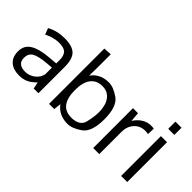

<svg xmlns="http://www.w3.org/2000/svg" viewBox="-42 -1282 1826 1826"><g transform="rotate(45 871.5 -369.0)"><path d="M465.3 -354.5V0H401.9Q394.5 -31.2 387.7 -67.4Q343.3 -22.9 304.2 -5.9Q265.1 11.2 212.4 11.2Q137.2 11.2 91.6 -28.1Q45.9 -67.4 45.9 -145.5Q45.9 -223.6 108.2 -262.9Q170.4 -302.2 287.6 -312Q303.7 -313.5 336.2 -316.2Q368.7 -318.8 384.8 -320.3V-367.7Q384.8 -424.3 358.4 -451.7Q332 -479 264.2 -479Q196.3 -479 115.7 -439.9L92.3 -502.9Q170.9 -546.9 273.9 -546.9Q377 -546.9 421.1 -503.2Q465.3 -459.5 465.3 -354.5ZM129.4 -141.6Q129.4 -54.7 231.4 -54.7Q282.7 -54.7 326.9 -86.7Q371.1 -118.7 383.8 -172.9V-263.2Q381.3 -263.2 354.2 -260.7Q327.1 -258.3 318.8 -257.8Q212.9 -248.5 171.1 -223.1Q129.4 -197.8 129.4 -141.6Z M868.2 -546.9Q929.7 -546.9 1007.1 -492.7Q1084.5 -438.5 1084.5 -268.1Q1084.5 -97.7 1006.6 -43.2Q928.7 11.2 866.2 11.2Q749.5 11.2 686.5 -74.2L678.2 0H608.4V-743.7L689.9 -748.5V-571.3Q689.9 -505.9 688 -459Q749.5 -546.9 868.2 -546.9ZM849.6 -479Q772 -479 730.7 -425.5Q689.5 -372.1 689.5 -268.6Q689.5 -56.6 849.1 -56.6Q962.4 -56.6 981.4 -139.6Q1000.5 -222.7 1000.5 -276.4Q1000.5 -330.1 986.1 -375.7Q971.7 -421.4 937 -450.2Q902.3 -479 849.6 -479Z M1439.5 -540.5Q1461.4 -540.5 1479.5 -537.6L1476.6 -462.4Q1454.1 -466.3 1437.5 -466.3Q1369.1 -466.3 1326.4 -418.7Q1283.7 -371.1 1283.7 -300.8V0H1202.1Q1201.7 -493.2 1201.7 -535.6H1269.5L1277.3 -439.5Q1305.2 -484.9 1348.1 -512.7Q1391.1 -540.5 1439.5 -540.5Z M1659.7 -730.5V-633.8H1577.6V-730.5ZM1659.7 -535.6V0H1577.6V-535.6Z"/></g></svg>

Font: Oxygen-Regular
Style: Regular
Weight: 400
Designer: Vernon Adams
Foundry: Vernon Adams
Version: Version Release 0.2.3 webfont; ttfautohint (v0.93.3-1d66) -l